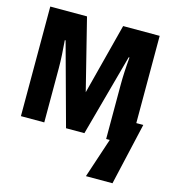

<svg xmlns="http://www.w3.org/2000/svg" viewBox="-111 -640 831 929"><g transform="rotate(15 304.5 -175.0)"><path d="M26 0V-549H210L299 -193L391 -549H574V-112H609L538 199H405L471 0H453V-271Q453 -334 460 -410H456L344 0H252L140 -410H136Q139 -374 141 -338.5Q143 -303 143 -270V0Z"/></g></svg>

Font: Noto Sans Mono ExtraBold
Style: Regular
Weight: 800
Designer: Monotype Design Team
Foundry: Monotype Imaging Inc.
Version: Version 2.014